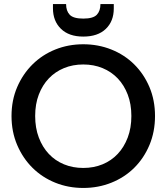

<svg xmlns="http://www.w3.org/2000/svg" viewBox="-20 -923 824 950"><path d="M747 -349Q747 -271 719.5 -205.5Q692 -140 644 -92.5Q596 -45 531 -19Q466 7 392 7Q318 7 253.5 -19Q189 -45 141 -92.5Q93 -140 65 -205.5Q37 -271 37 -349Q37 -427 65 -492Q93 -557 141 -604.5Q189 -652 253.5 -678Q318 -704 392 -704Q466 -704 531 -678Q596 -652 644 -604.5Q692 -557 719.5 -492Q747 -427 747 -349ZM154 -349Q154 -290 172 -242.5Q190 -195 221.5 -161.5Q253 -128 296.5 -110Q340 -92 392 -92Q444 -92 487.5 -110Q531 -128 562.5 -161.5Q594 -195 612 -242.5Q630 -290 630 -349Q630 -408 612 -455Q594 -502 562.5 -535Q531 -568 487.5 -586Q444 -604 392 -604Q340 -604 296.5 -586Q253 -568 221.5 -535Q190 -502 172 -455Q154 -408 154 -349ZM543 -881Q543 -818 503.5 -780Q464 -742 392 -742Q321 -742 281.5 -780.5Q242 -819 242 -882V-903H307Q307 -869 325 -850Q343 -831 392 -831Q441 -831 459 -850Q477 -869 477 -903H543Z"/></svg>

Font: SVN-Poppins Medium
Style: Regular
Weight: 500
Designer: Ninad Kale (Devanagari), Jonny Pinhorn (Latin)
Foundry: Indian Type Foundry
Version: Version 3.002 2017; ttfautohint (v1.8.3)